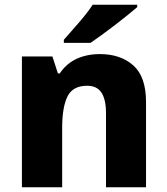

<svg xmlns="http://www.w3.org/2000/svg" viewBox="-20 -786 703 806"><path d="M399 -559Q486 -559 539.5 -511.5Q593 -464 593 -358V0H425V-311Q425 -368 406 -397Q387 -426 346 -426Q285 -426 263 -380.5Q241 -335 241 -250V0H72V-549H200L223 -478H231Q249 -505 274 -523Q299 -541 331 -550Q363 -559 399 -559ZM556 -756Q540 -742 515 -722Q490 -702 461.5 -680Q433 -658 406 -638.5Q379 -619 360 -606H248V-619Q264 -638 287 -663.5Q310 -689 332.5 -716.5Q355 -744 369 -766H556Z"/></svg>

Font: Noto Sans Armenian ExtraBold
Style: Regular
Weight: 800
Version: Version 2.007